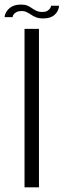

<svg xmlns="http://www.w3.org/2000/svg" viewBox="-30 -798 286 818"><path d="M74.5 0H136V-675H74.5ZM154.5 -719.5Q170.5 -719.5 182 -723.2Q193.5 -727 201 -733.5Q208.5 -740 213 -747.2Q217.5 -754.5 219.5 -761.5Q221.5 -768.5 221.5 -773.5H187.5Q187.5 -768.5 183.2 -762.2Q179 -756 171.2 -751.5Q163.5 -747 151.5 -747Q136 -747 125.5 -751.8Q115 -756.5 106.2 -763Q97.5 -769.5 86.8 -774Q76 -778.5 59 -778.5Q43.5 -778.5 32 -774.8Q20.5 -771 12.8 -765Q5 -759 0 -752Q-5 -745 -7.5 -738Q-10 -731 -10.5 -725H23.5Q24 -730.5 28.2 -736.5Q32.5 -742.5 40.8 -746.8Q49 -751 61.5 -751Q74.5 -751 84 -746.2Q93.5 -741.5 102.8 -735.2Q112 -729 124 -724.2Q136 -719.5 154.5 -719.5Z"/></svg>

Font: Anybody UltraCondensed Thin Light
Style: Regular
Weight: 300
Version: Version 1.111